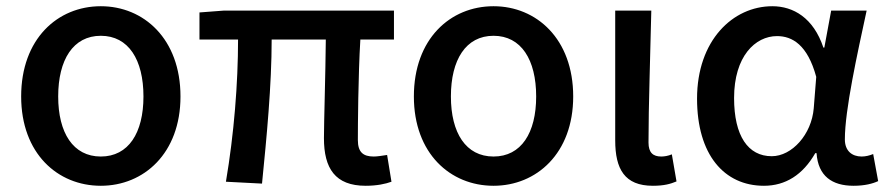

<svg xmlns="http://www.w3.org/2000/svg" viewBox="-20 -584 2854 617"><path d="M304 13C442 13 560 -91 560 -274C560 -459 442 -564 304 -564C165 -564 48 -459 48 -274C48 -91 165 13 304 13ZM304 -81C215 -81 167 -157 167 -274C167 -392 215 -469 304 -469C393 -469 441 -392 441 -274C441 -157 393 -81 304 -81Z M1155 13C1191 13 1219 7 1238 0L1224 -86C1205 -83 1191 -81 1181 -81C1147 -81 1130 -95 1130 -134C1130 -178 1131 -341 1138 -457H1246V-550H700L621 -544V-457H745C745 -317 732 -153 706 0L822 6C837 -144 853 -310 853 -457H1027C1026 -346 1021 -190 1021 -140C1021 -43 1057 13 1155 13Z M1566 13C1704 13 1822 -91 1822 -274C1822 -459 1704 -564 1566 -564C1427 -564 1310 -459 1310 -274C1310 -91 1427 13 1566 13ZM1566 -81C1477 -81 1429 -157 1429 -274C1429 -392 1477 -469 1566 -469C1655 -469 1703 -392 1703 -274C1703 -157 1655 -81 1566 -81Z M2078 13C2114 13 2135 7 2154 -1L2139 -88C2127 -83 2115 -81 2105 -81C2079 -81 2064 -93 2064 -126C2064 -246 2070 -407 2073 -550H1957V-133C1957 -41 1987 13 2078 13Z M2435 13C2504 13 2560 -22 2600 -92H2604C2609 -18 2654 13 2723 13C2759 13 2785 6 2802 -2L2786 -89C2774 -84 2761 -81 2749 -81C2718 -81 2695 -99 2695 -136C2695 -231 2735 -411 2765 -550H2651L2629 -431H2626C2594 -527 2529 -564 2462 -564C2335 -564 2220 -454 2220 -267C2220 -87 2307 13 2435 13ZM2460 -82C2384 -82 2339 -147 2339 -269C2339 -403 2407 -468 2477 -468C2526 -468 2575 -440 2603 -337L2595 -236C2588 -152 2525 -82 2460 -82Z"/></svg>

Font: Genne Gothic Medium
Style: Regular
Weight: 500
Designer: Ryoko NISHIZUKA (kana & ideographs); Paul D. Hunt (Latin, Greek & Cyrillic); Wenlong ZHANG (bopomofo); Sandoll Communica
Foundry: Adobe Systems Incorporated
Version: Version 1.004;PS 1.004;hotconv 16.6.51;makeotf.lib2.5.65220